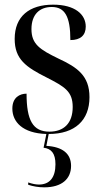

<svg xmlns="http://www.w3.org/2000/svg" viewBox="-20 -565 437 824"><path d="M170 239C245 239 285 203 285 147C285 94 248 65 179 61L189 10C302 10 364 -49 364 -148C364 -240 312 -276 230 -314C152 -352 115 -375 115 -440C115 -504 151 -535 202 -535C258 -535 282 -495 282 -393C326 -393 348 -414 348 -451C348 -503 302 -545 208 -545C106 -545 43 -495 43 -398C43 -311 91 -277 181 -232C257 -193 292 -173 292 -106C292 -35 253 0 192 0C121 0 94 -49 94 -163C65 -163 33 -147 33 -99C33 -42 77 7 179 10L167 69C200 73 218 93 218 140C218 197 193 227 147 227C133 227 119 224 101 218V228C122 235 146 239 170 239Z"/></svg>

Font: Noto Serif Display Condensed Medium
Style: Regular
Weight: 500
Width: 3
Designer: Monotype Design Team
Foundry: Monotype Imaging Inc.
Version: Version 2.009